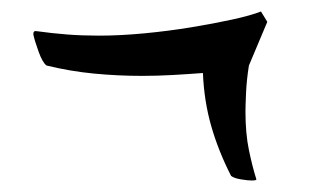

<svg xmlns="http://www.w3.org/2000/svg" viewBox="-20 -413 540 334"><path d="M418 -99Q411 -99 399 -101Q387 -103 382 -107Q360 -150 347.5 -193.5Q335 -237 333 -286Q307 -284 280 -282.5Q253 -281 227 -281Q185 -281 143.5 -285Q102 -289 61 -299Q54 -304 47 -323.5Q40 -343 38 -353Q38 -358 40 -358.5Q42 -359 42 -359Q71 -355 97 -353Q123 -351 152 -351Q189 -351 231 -355Q273 -359 312.5 -365.5Q352 -372 384 -379Q416 -386 434 -393L445 -375L413 -299Q409 -274 408 -251Q407 -228 407 -219Q407 -181 413 -152Q419 -123 426 -101Q426 -99 418 -99Z"/></svg>

Font: Julee
Style: Regular
Weight: 400
Designer: Julian Tunni
Foundry: Julian Tunni
Version: Version 1.002; ttfautohint (v1.8.4.7-5d5b);gftools[0.9.23]